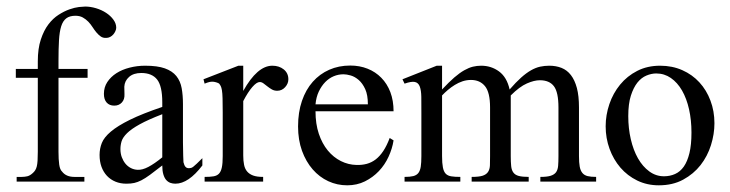

<svg xmlns="http://www.w3.org/2000/svg" viewBox="-20 -594 2205 580"><path d="M331.1 -510.3Q331.1 -505.4 328.6 -500Q326.2 -494.6 322.3 -490Q318.4 -485.4 312.7 -482.4Q307.1 -479.5 300.8 -479.5Q291 -479 284.2 -483.9Q277.3 -488.8 271.2 -496.1Q265.1 -503.4 259.5 -512.2Q253.9 -521 246.6 -528.6Q239.3 -536.1 230 -541.3Q220.7 -546.4 208 -546.4Q190.4 -546.4 180.2 -538.6Q169.9 -530.8 164.8 -514.4Q159.7 -498 158.2 -472.2Q156.7 -446.3 156.7 -410.2V-385.7H244.6V-358.9H156.7V-135.7Q156.7 -111.8 158.9 -96.7Q161.1 -81.5 167.5 -75.7Q179.7 -59.6 204.6 -59.6H234.9V-45.4H30.3V-59.6H45.4Q54.2 -59.6 62.5 -61.5Q70.8 -63.5 79.1 -71.3Q83.5 -75.2 86.4 -79.8Q89.4 -84.5 91.1 -91.3Q92.8 -98.1 93.5 -108.9Q94.2 -119.6 94.2 -135.7V-358.9H27.8V-385.7H94.2V-408.7Q94.2 -447.3 103.3 -474.6Q112.3 -502 126.2 -520.3Q140.1 -538.6 157 -549.3Q173.8 -560.1 189.7 -565.7Q205.6 -571.3 218.5 -572.8Q231.4 -574.2 237.3 -574.2Q253.4 -574.2 270.3 -569.1Q287.1 -564 300.5 -555.2Q314 -546.4 322.5 -534.7Q331.1 -522.9 331.1 -510.3Z M591.3 -94.2Q549.3 -39.1 509.8 -39.1Q501.5 -39.1 494.4 -41.7Q487.3 -44.4 481.9 -50.5Q476.6 -56.6 473.4 -67.4Q470.2 -78.1 470.2 -94.2Q447.8 -76.7 433.1 -65.9Q418.5 -55.2 407 -49.3Q395.5 -43.5 385.5 -41.3Q375.5 -39.1 361.8 -39.1Q343.8 -39.1 328.9 -45.2Q314 -51.3 303.2 -62.7Q292.5 -74.2 286.6 -90.1Q280.8 -106 280.8 -126Q280.8 -145 287.6 -162.1Q294.4 -179.2 314.9 -196.5Q335.4 -213.9 372.6 -232.2Q409.7 -250.5 470.2 -271V-285.2Q470.2 -334 454.6 -353.8Q439 -373.5 406.7 -373.5Q383.3 -373.5 369.9 -361.6Q356.4 -349.6 355.5 -332L356 -309.6Q356.9 -293.9 348.1 -284.4Q339.4 -274.9 325.2 -274.9Q310.5 -274.9 302.2 -284.2Q293.9 -293.5 293.9 -310.5Q293.9 -330.6 304.2 -346.2Q314.5 -361.8 331.5 -372.8Q348.6 -383.8 371.3 -389.6Q394 -395.5 418.5 -395.5Q455.6 -395.5 478 -387.5Q500.5 -379.4 512.7 -364.3Q524.9 -349.1 528.8 -327.6Q532.7 -306.2 532.7 -279.3V-163.6Q532.7 -139.6 533.4 -124.5Q534.2 -109.4 534.2 -104Q536.6 -94.2 540.3 -90.1Q543.9 -85.9 550.8 -85.9Q554.2 -85.9 557.1 -86.7Q560.1 -87.4 564.2 -90.6Q568.4 -93.8 574.7 -99.9Q581.1 -106 591.3 -116.2ZM470.2 -249Q427.2 -232.4 402.1 -218.5Q377 -204.6 364 -191.9Q351.1 -179.2 347.4 -167.5Q343.8 -155.8 343.8 -143.6Q343.8 -130.4 347.9 -119.1Q352.1 -107.9 358.9 -99.6Q365.7 -91.3 375.2 -86.4Q384.8 -81.5 395.5 -81.1Q409.7 -80.1 428.2 -89.8Q446.8 -99.6 470.2 -118.7Z M851.1 -354.5Q851.1 -341.3 841.3 -330.6Q831.5 -319.8 817.4 -319.8Q808.1 -319.8 801 -324Q793.9 -328.1 787.8 -333Q781.7 -337.9 776.1 -342Q770.5 -346.2 764.6 -346.2Q755.4 -346.2 742.2 -331.1Q729 -315.9 714.8 -288.6V-124.5Q714.8 -108.4 717.3 -96.2Q719.7 -84 726.6 -75.9Q733.4 -67.9 744.9 -63.7Q756.3 -59.6 774.9 -59.6V-45.4H598.1V-59.6Q614.3 -59.6 624.8 -61.3Q635.3 -63 641.4 -69.3Q647.5 -75.7 650.1 -88.1Q652.8 -100.6 652.8 -122.6V-254.4Q652.8 -281.2 652.3 -296.9Q651.9 -312.5 650.4 -321.3Q648.9 -330.1 646.7 -334.2Q644.5 -338.4 641.6 -341.8Q633.3 -346.2 623.5 -347.2Q613.8 -348.1 598.1 -341.3L594.7 -354.5L700.2 -395.5H714.8V-319.3Q757.3 -395.5 802.7 -395.5Q823.2 -395.5 837.2 -384.3Q851.1 -373 851.1 -354.5Z M1168.9 -169.9Q1165 -145 1153.8 -120.6Q1142.6 -96.2 1124.5 -77.1Q1106.4 -58.1 1082.3 -46.1Q1058.1 -34.2 1028.8 -34.2Q998.5 -34.2 971.7 -46.6Q944.8 -59.1 924.6 -82.3Q904.3 -105.5 892.3 -138.4Q880.4 -171.4 880.4 -211.9Q880.4 -254.9 892.1 -289.1Q903.8 -323.2 924.8 -346.9Q945.8 -370.6 974.6 -383.3Q1003.4 -396 1038.1 -396Q1066.4 -396 1090.3 -386.5Q1114.3 -377 1131.8 -359.1Q1149.4 -341.3 1159.2 -315.7Q1168.9 -290 1168.9 -257.8H933.1Q933.1 -219.7 943.1 -189.9Q953.1 -160.2 970.2 -139.4Q987.3 -118.7 1009.8 -107.4Q1032.2 -96.2 1057.1 -95.7Q1073.7 -95.2 1088.1 -99.1Q1102.5 -103 1115 -112.5Q1127.4 -122.1 1137.9 -137.9Q1148.4 -153.8 1157.2 -177.2ZM1091.3 -278.8Q1091.3 -307.1 1083.3 -324.7Q1075.2 -342.3 1063.7 -352.3Q1052.2 -362.3 1039.6 -366Q1026.9 -369.6 1017.6 -369.6Q1002.4 -369.6 988.3 -363.8Q974.1 -357.9 962.6 -346.2Q951.2 -334.5 943.1 -317.6Q935.1 -300.8 933.1 -278.8Z M1612.3 -45.4V-59.6Q1632.3 -59.6 1643.3 -63Q1654.3 -66.4 1659.7 -73.7Q1665 -81.1 1666 -93Q1667 -105 1667 -122.6V-269.5Q1667 -315.4 1653.3 -333.5Q1639.6 -351.6 1610.8 -351.6Q1593.8 -351.6 1571.8 -342Q1549.8 -332.5 1522.9 -305.7V-122.6Q1522.9 -104 1524.2 -92Q1525.4 -80.1 1530.8 -72.8Q1536.1 -65.4 1547.1 -62.5Q1558.1 -59.6 1577.1 -59.6V-45.4H1404.8V-59.6Q1426.8 -59.6 1438 -63.2Q1449.2 -66.9 1454.3 -74.7Q1459.5 -82.5 1460 -94.5Q1460.4 -106.4 1460.4 -122.6V-269.5Q1460.4 -314.9 1445.1 -333.7Q1429.7 -352.5 1402.8 -352.5Q1389.6 -352.5 1377.2 -348.4Q1364.7 -344.2 1353.8 -337.4Q1342.8 -330.6 1333 -322.3Q1323.2 -314 1315.4 -305.7V-122.6Q1315.4 -101.1 1317.9 -88.4Q1320.3 -75.7 1326.4 -69.3Q1332.5 -63 1343.3 -61.3Q1354 -59.6 1370.6 -59.6V-45.4H1202.1V-59.6Q1218.3 -59.6 1228.3 -62Q1238.3 -64.5 1243.7 -71.3Q1249 -78.1 1251 -90.3Q1252.9 -102.5 1252.9 -122.6V-252.9Q1252.9 -281.2 1252.7 -301.3Q1252.4 -321.3 1248 -332.8Q1243.7 -344.2 1233.2 -346.4Q1222.7 -348.6 1202.1 -341.3L1195.8 -354.5L1299.3 -395.5H1315.4V-323.7Q1336.4 -346.2 1352.5 -360.1Q1368.7 -374 1382.6 -381.8Q1396.5 -389.6 1408.7 -392.6Q1420.9 -395.5 1433.6 -395.5Q1463.9 -395.5 1487.5 -378.2Q1511.2 -360.8 1519.5 -323.7Q1538.6 -345.7 1554.2 -359.6Q1569.8 -373.5 1584 -381.6Q1598.1 -389.6 1611.6 -392.6Q1625 -395.5 1639.2 -395.5Q1659.7 -395.5 1676.3 -388.9Q1692.9 -382.3 1704.6 -367.2Q1716.3 -352.1 1722.7 -328.1Q1729 -304.2 1729 -269.5V-122.6Q1729 -103 1731.2 -90.8Q1733.4 -78.6 1739.3 -71.5Q1745.1 -64.5 1755.1 -62Q1765.1 -59.6 1780.8 -59.6V-45.4Z M2138.2 -221.7Q2138.2 -189 2127.7 -155.5Q2117.2 -122.1 2096.2 -95.2Q2075.2 -68.4 2043.7 -51.3Q2012.2 -34.2 1970.2 -34.2Q1934.6 -34.2 1905 -48.6Q1875.5 -63 1854.2 -87.6Q1833 -112.3 1821.3 -144.5Q1809.6 -176.8 1809.6 -212.4Q1809.6 -246.6 1820.8 -279.5Q1832 -312.5 1853.3 -338.4Q1874.5 -364.3 1905 -379.9Q1935.5 -395.5 1974.1 -395.5Q2010.7 -395.5 2041 -382.1Q2071.3 -368.7 2092.8 -345.2Q2114.3 -321.8 2126.2 -290Q2138.2 -258.3 2138.2 -221.7ZM2068.8 -193.4Q2068.8 -231.4 2061.5 -263.9Q2054.2 -296.4 2040.3 -320.6Q2026.4 -344.7 2006.6 -358.4Q1986.8 -372.1 1962.4 -372.1Q1947.8 -372.1 1932.6 -365.7Q1917.5 -359.4 1905.5 -344.5Q1893.6 -329.6 1885.7 -304.9Q1877.9 -280.3 1877.9 -243.2Q1877.9 -206.5 1885.5 -173.6Q1893.1 -140.6 1907.2 -115.7Q1921.4 -90.8 1941.4 -76.2Q1961.4 -61.5 1985.8 -61.5Q2003.9 -61.5 2019.3 -68.4Q2034.7 -75.2 2045.7 -90.8Q2056.6 -106.4 2062.7 -131.6Q2068.8 -156.7 2068.8 -193.4Z"/></svg>

Font: Surma
Style: Regular
Weight: 400
Designer: Sue Lloyd-Williams
Foundry: Sylheti Translation And Research
Version: Version 3.000